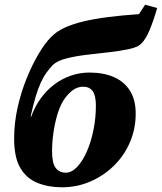

<svg xmlns="http://www.w3.org/2000/svg" viewBox="-20 -779 687 815"><path d="M243 16Q186 16 139.5 -2.5Q93 -21 66.5 -65.5Q40 -110 40 -191Q40 -256 54.5 -321.5Q69 -387 93 -446Q117 -505 144 -550.5Q171 -596 196 -621Q219 -645 253.5 -661Q288 -677 334 -688Q380 -699 438.5 -706.5Q497 -714 570 -719L596 -759L647 -745Q632 -692 615.5 -652.5Q599 -613 580 -594Q566 -579 529 -571Q492 -563 444.5 -557.5Q397 -552 349 -546.5Q301 -541 262 -531Q223 -521 204 -503Q191 -489 178 -471.5Q165 -454 153.5 -429Q142 -404 131.5 -369Q121 -334 110 -285L112 -283Q128 -327 153 -361.5Q178 -396 210.5 -420.5Q243 -445 281 -458Q319 -471 360 -471Q420 -471 464 -451.5Q508 -432 532 -393.5Q556 -355 556 -297Q556 -232 531.5 -175Q507 -118 463.5 -75.5Q420 -33 363.5 -8.5Q307 16 243 16ZM259 -46Q284 -46 307 -70Q330 -94 348 -134.5Q366 -175 376.5 -226Q387 -277 387 -331Q387 -373 373.5 -392Q360 -411 333 -411Q309 -411 288 -395.5Q267 -380 249 -352Q233 -326 222.5 -289.5Q212 -253 206.5 -213.5Q201 -174 201 -137Q201 -86 216.5 -66Q232 -46 259 -46Z"/></svg>

Font: Source Serif 4 ExtraBold
Style: Italic
Weight: 800
Italic angle: -12°
Designer: Frank Grießhammer
Foundry: Adobe Systems Incorporated
Version: Version 4.004;hotconv 1.0.116;makeotfexe 2.5.65601